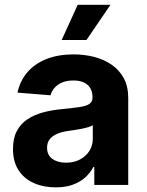

<svg xmlns="http://www.w3.org/2000/svg" viewBox="-20 -783 624 813"><path d="M216.2 10.4Q164.2 10.4 123 -8Q81.8 -26.3 58.4 -62.4Q35 -98.5 35 -152.3Q35 -198 51.5 -228.7Q68 -259.4 96.8 -278.3Q125.6 -297.2 162.4 -307.1Q199.1 -317 239.8 -320.7Q287.3 -325.3 316.3 -329.6Q345.2 -333.9 358.4 -342.9Q371.7 -352 371.7 -369.3V-371.7Q371.7 -394.2 362.2 -410Q352.7 -425.7 334.7 -433.9Q316.7 -442.2 291 -442.2Q263.9 -442.2 244 -434.1Q224.1 -426 211.6 -411.9Q199.1 -397.8 193.9 -379.5L54.1 -390.8Q64.7 -440.6 95.9 -477Q127.1 -513.3 176.7 -533Q226.3 -552.7 291.6 -552.7Q337 -552.7 378.5 -542.1Q420 -531.4 452.6 -509.1Q485.3 -486.7 504.2 -451.7Q523 -416.7 523 -368.2V0H379.3V-76H375.4Q362.1 -50.5 340.2 -31.1Q318.3 -11.7 287.5 -0.7Q256.7 10.4 216.2 10.4ZM259.4 -94.1Q292.8 -94.1 318.3 -107.5Q343.8 -120.9 358.3 -143.7Q372.9 -166.5 372.9 -194.9V-252.7Q366 -248.4 353.6 -244.6Q341.2 -240.8 325.9 -237.8Q310.6 -234.8 295.6 -232.5Q280.5 -230.3 268.2 -228.5Q241.3 -224.7 221.3 -216.1Q201.4 -207.4 190.3 -193.1Q179.3 -178.8 179.3 -157.4Q179.3 -126.3 201.8 -110.2Q224.3 -94.1 259.4 -94.1ZM241.2 -613.7 309 -762.7H447.7L346.3 -613.7Z"/></svg>

Font: Inter V
Style: 
Weight: 400
Designer: Rasmus Andersson
Foundry: rsms
Version: Version 4.000;git-a3f224843